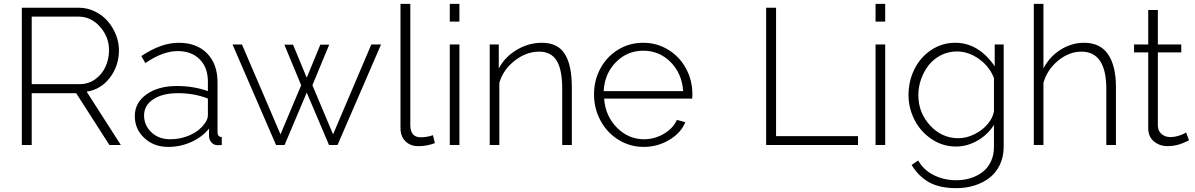

<svg xmlns="http://www.w3.org/2000/svg" viewBox="-20 -750 6179 993"><path d="M92.8 0V-710H388.2Q431.6 -710 470.9 -690.7Q510.3 -671.4 537.1 -640.4Q564 -609.4 579.6 -570.1Q595.2 -530.8 595.2 -490.2Q595.2 -410.2 548.6 -348.6Q502 -287.1 428.2 -275.9L605 0H545.9L374 -268.1H144V0ZM144 -314.9H393.1Q437.5 -314.9 472.7 -340.3Q507.8 -365.7 525.9 -405.5Q543.9 -445.3 543.9 -490.2Q543.9 -559.1 497.3 -611.6Q450.7 -664.1 386.2 -664.1H144Z M677.2 -149.9Q677.2 -218.8 737.8 -262Q798.3 -305.2 895 -305.2Q981.4 -305.2 1055.2 -278.8V-328.1Q1055.2 -400.4 1012.9 -443.1Q970.7 -485.8 898.9 -485.8Q821.8 -485.8 731.9 -423.8L710.9 -460Q813.5 -528.8 904.3 -528.8Q997.1 -528.8 1051 -473.9Q1105 -418.9 1105 -324.2V-65.9Q1105 -42.5 1127 -41V0Q1105 1.5 1102.1 1Q1083.5 -1 1072.8 -14.2Q1062 -27.3 1061 -43.9V-85Q1025.4 -40.5 968.8 -15.4Q912.1 9.8 850.1 9.8Q775.9 9.8 726.6 -36.1Q677.2 -82 677.2 -149.9ZM1035.2 -106.9Q1055.2 -131.3 1055.2 -153.8V-240.2Q985.4 -268.1 899.9 -268.1Q820.8 -268.1 772.9 -236.6Q725.1 -205.1 725.1 -152.8Q725.1 -102.1 762.9 -65.9Q800.8 -29.8 859.9 -29.8Q915 -29.8 962.4 -51Q1009.8 -72.3 1035.2 -106.9Z M1900.4 -520H1950.7L1725.6 0H1681.6L1566.4 -271L1451.7 0H1407.7L1182.6 -520H1231.4L1430.7 -55.2L1537.6 -309.1L1450.7 -519H1495.6L1566.4 -348.1L1636.7 -519H1682.6L1595.7 -309.1L1702.6 -55.2Z M2051.3 -730H2102.1V-103Q2102.1 -40 2156.2 -40Q2188 -40 2219.2 -50.8L2229 -9.8Q2188 5.9 2144 5.9Q2102.1 5.9 2076.7 -19.5Q2051.3 -44.9 2051.3 -87.9Z M2306.2 -638.2V-730H2356V-638.2ZM2306.2 0V-520H2356V0Z M2937.5 0H2887.7V-290Q2887.7 -390.1 2858.9 -436.5Q2830.1 -482.9 2768.6 -482.9Q2702.1 -482.9 2642.3 -436.5Q2582.5 -390.1 2562.5 -321.8V0H2512.7V-520H2559.6V-396Q2591.3 -455.6 2652.6 -492.2Q2713.9 -528.8 2782.7 -528.8Q2864.7 -528.8 2901.1 -470.9Q2937.5 -413.1 2937.5 -298.8Z M3309.1 9.8Q3237.8 9.8 3178.5 -27.1Q3119.1 -64 3085.7 -126.5Q3052.2 -189 3052.2 -262.2Q3052.2 -335 3085.2 -396Q3118.2 -457 3176.5 -492.9Q3234.9 -528.8 3306.2 -528.8Q3377.9 -528.8 3436.8 -492.4Q3495.6 -456.1 3528.3 -395Q3561 -334 3561 -262.2Q3561 -245.1 3560.1 -240.2H3104.5Q3110.8 -150.4 3170.4 -90.1Q3230 -29.8 3311 -29.8Q3365.2 -29.8 3413.3 -57.9Q3461.4 -85.9 3480.5 -129.9L3524.4 -118.2Q3502 -62.5 3441.4 -26.4Q3380.9 9.8 3309.1 9.8ZM3102.1 -278.8H3513.2Q3506.8 -370.1 3448.2 -429Q3389.6 -487.8 3307.1 -487.8Q3224.1 -487.8 3165.5 -428.5Q3106.9 -369.1 3102.1 -278.8Z M3942.4 0V-710H3993.7V-45.9H4417.5V0Z M4508.3 -638.2V-730H4558.1V-638.2ZM4508.3 0V-520H4558.1V0Z M4678.7 -258.8Q4678.7 -330.1 4709 -391.6Q4739.3 -453.1 4795.4 -491Q4851.6 -528.8 4920.9 -528.8Q5040.5 -528.8 5124.5 -407.2V-520H5170.9V9.8Q5170.9 61 5151.1 102.3Q5131.3 143.6 5097.4 169.7Q5063.5 195.8 5019.5 209.5Q4975.6 223.1 4925.8 223.1Q4839.4 223.1 4784.7 192.4Q4730 161.6 4694.8 103L4728.5 80.1Q4758.3 130.9 4810.8 156.5Q4863.3 182.1 4925.8 182.1Q4965.8 182.1 5001 170.9Q5036.1 159.7 5063 138.7Q5089.8 117.7 5105.2 84.5Q5120.6 51.3 5120.6 9.8V-104Q5088.9 -53.7 5035.6 -22.9Q4982.4 7.8 4924.8 7.8Q4855.5 7.8 4798.3 -30.5Q4741.2 -68.8 4710 -129.6Q4678.7 -190.4 4678.7 -258.8ZM5120.6 -174.8V-346.2Q5097.7 -406.2 5043.2 -445.1Q4988.8 -483.9 4928.7 -483.9Q4883.8 -483.9 4845.2 -463.9Q4806.6 -443.8 4782 -411.6Q4757.3 -379.4 4743.4 -339.4Q4729.5 -299.3 4729.5 -257.8Q4729.5 -167.5 4790.3 -101.3Q4851.1 -35.2 4936.5 -35.2Q4979 -35.2 5020.5 -56.2Q5062 -77.1 5088.9 -109.4Q5115.7 -141.6 5120.6 -174.8Z M5751.5 0H5701.7V-290Q5701.7 -482.9 5572.8 -482.9Q5509.3 -482.9 5452.6 -436.5Q5396 -390.1 5376.5 -321.8V0H5326.7V-730H5376.5V-396Q5407.7 -456.5 5464.8 -492.7Q5522 -528.8 5586.4 -528.8Q5670.4 -528.8 5710.9 -469Q5751.5 -409.2 5751.5 -298.8Z M6129.4 -24.9 6123.5 -21.5Q6117.7 -18.6 6113.3 -16.6Q6108.9 -14.6 6100.3 -11Q6091.8 -7.3 6083.5 -4.6Q6075.2 -2 6065.2 0.5Q6055.2 2.9 6043.7 4.4Q6032.2 5.9 6020.5 5.9Q5977.1 5.9 5947.8 -18.8Q5918.5 -43.5 5918.5 -86.9V-479H5845.2V-520H5918.5V-698.2H5968.3V-520H6089.4V-479H5968.3V-99.1Q5969.7 -71.3 5988.3 -56.2Q6006.8 -41 6033.2 -41Q6051.8 -41 6071.3 -46.6Q6090.8 -52.2 6099.9 -56.9Q6108.9 -61.5 6114.3 -64.9Z"/></svg>

Font: Rawline Light
Style: Regular
Weight: 300
Designer: Matt McInerney, Pablo Impallari, Rodrigo Fuenzalida
Foundry: Matt McInerney, Pablo Impallari, Rodrigo Fuenzalida
Version: Version 4.020;PS 004.020;hotconv 1.0.88;makeotf.lib2.5.64775